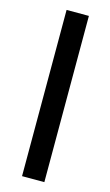

<svg xmlns="http://www.w3.org/2000/svg" viewBox="-119 -804 488 848"><g transform="rotate(15 125.5 -380.0)"><path d="M177 0H75V-760H177Z"/></g></svg>

Font: Noto Sans Georgian SemiCondensed Medium
Style: Regular
Weight: 500
Width: 4
Designer: Monotype Design Team, Akaki Razmadze
Foundry: Google LLC
Version: Version 2.005; ttfautohint (v1.8.4.7-5d5b)